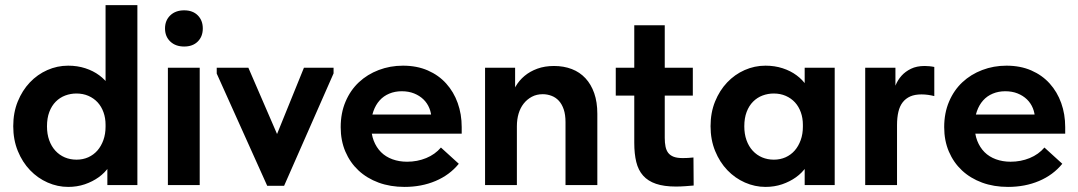

<svg xmlns="http://www.w3.org/2000/svg" viewBox="-20 -720 4196 747"><path d="M397.7 0H514.5V-325.5V-332.5V-700H390.7V-332.5V-325.5V-126L397.7 -111ZM245.2 7.2Q279.7 7.2 309.9 -3Q340 -13.3 363.9 -30.4Q387.7 -47.5 403.9 -70.9Q420 -94.3 425.8 -120.8V-226.8H390.7Q390.7 -198.5 382.2 -174.9Q373.7 -151.3 359 -134.4Q344.2 -117.5 323.4 -108.1Q302.5 -98.8 277.8 -98.8Q253.3 -98.8 232.3 -107.6Q211.3 -116.5 195.6 -133.5Q180 -150.5 171.4 -174.5Q162.8 -198.5 162.8 -228.5Q162.8 -260.5 171.9 -284.5Q181 -308.5 196.9 -324.5Q212.8 -340.5 233.8 -348.4Q254.8 -356.2 277.5 -356.2Q303 -356.2 324.1 -347Q345.2 -337.7 360 -321.6Q374.7 -305.5 382.7 -283.1Q390.7 -260.8 390.7 -234.5H420.8V-342Q418.5 -366 404 -387.9Q389.5 -409.8 366.2 -427Q343 -444.3 312.1 -454.4Q281.2 -464.5 245.2 -464.5Q202.7 -464.5 164.1 -447.4Q125.5 -430.3 96.1 -399.3Q66.7 -368.3 49.1 -325.1Q31.5 -282 31.5 -229Q31.5 -176 49.4 -132.4Q67.2 -88.8 97 -57.8Q126.7 -26.8 165.4 -9.8Q204 7.2 245.2 7.2Z M633.2 0H757V-456.5H633.2ZM696.5 -539Q730 -539 749.5 -558.5Q769 -578 769 -609.3Q769 -640.6 749.5 -660.2Q730 -679.8 696.5 -679.8Q663 -679.8 642.5 -660.2Q622 -640.6 622 -609.3Q622 -578 642.5 -558.5Q663 -539 696.5 -539Z M1019.7 3H1085.3L1277.8 -434.5V-456.5H1162.5L1032 -134.8H1085.5L946.3 -456.5H823.2V-433.8Z M1553.8 7.2Q1620 7.2 1674.6 -15.9Q1729.3 -39 1765 -82.8L1695.5 -146Q1672.8 -119.3 1638.1 -105Q1603.5 -90.8 1563.8 -90.8Q1532.8 -90.8 1506.6 -100.4Q1480.5 -110 1462.4 -128.1Q1444.3 -146.3 1434.1 -172.3Q1424 -198.3 1424 -231.8Q1424 -262.8 1432.8 -287.4Q1441.5 -312 1456.9 -329.2Q1472.3 -346.5 1494.4 -355.7Q1516.5 -365 1543 -365Q1569.8 -365 1591 -356.5Q1612.2 -348 1627.4 -333.4Q1642.5 -318.7 1650.5 -299Q1658.5 -279.3 1658.5 -257.3V-221.8L1733.3 -274.5H1376.8V-200H1776.3V-225.7Q1776.3 -275.8 1760.8 -319.1Q1745.3 -362.5 1716 -395Q1686.8 -427.5 1644.3 -446Q1601.8 -464.5 1547.8 -464.5Q1497.8 -464.5 1453.5 -447.6Q1409.2 -430.8 1376.2 -399.9Q1343.2 -369 1324.4 -324.6Q1305.5 -280.3 1305.5 -225.3Q1305.5 -173 1323.7 -130.3Q1342 -87.5 1374.7 -56.9Q1407.5 -26.3 1453.1 -9.5Q1498.8 7.2 1553.8 7.2Z M1867.2 0H1991V-325.5L1984.1 -332.5V-456.5H1867.2V-332.5V-325.5V-126V-111ZM2180.2 -244.7V0H2304V-266.8V-277.3Q2304 -322.8 2291.9 -357.4Q2279.8 -392 2257.8 -415.6Q2235.8 -439.3 2204.6 -451.3Q2173.5 -463.3 2135.4 -463.3Q2099.5 -463.3 2070.6 -452.8Q2041.8 -442.3 2020.6 -424.5Q1999.5 -406.8 1986 -383.4Q1972.5 -360 1967.3 -334V-229H1991Q1991 -255.2 1997.6 -277.7Q2004.3 -300.2 2017.4 -316.9Q2030.5 -333.5 2049.1 -343.5Q2067.8 -353.5 2091.5 -353.5Q2109.5 -353.5 2125.9 -347.2Q2142.2 -341 2154.2 -328Q2166.2 -315 2173.2 -294.5Q2180.2 -273.9 2180.2 -244.7Z M2609.8 5.8Q2627.5 5.8 2646.1 4.4Q2664.8 3 2678.8 1.8L2678 -107.3Q2667 -106 2656.1 -105.5Q2645.3 -105 2636.5 -105Q2614.5 -105 2601 -110.1Q2587.5 -115.3 2579.9 -125.1Q2572.3 -135 2569.3 -149.8Q2566.3 -164.5 2566.3 -183.5V-621.8H2447.7V-164.5Q2447.7 -121.5 2455.5 -89.8Q2463.2 -58 2482.1 -36.8Q2501 -15.5 2532.2 -4.9Q2563.5 5.8 2609.8 5.8ZM2375.7 -348H2675.5V-456.5H2375.7Z M3110.7 0H3227.5V-325.5V-332.5V-456.5H3110.7V-332.5L3103.7 -325.5V-126L3110.7 -111ZM2958.2 7.2Q2992.7 7.2 3022.9 -3Q3053 -13.3 3076.9 -30.4Q3100.7 -47.5 3116.9 -70.9Q3133 -94.3 3138.8 -120.8V-226.8H3103.7Q3103.7 -198.5 3095.2 -174.9Q3086.7 -151.3 3072 -134.4Q3057.2 -117.5 3036.4 -108.1Q3015.5 -98.8 2990.8 -98.8Q2966.3 -98.8 2945.3 -107.6Q2924.3 -116.5 2908.6 -133.5Q2893 -150.5 2884.4 -174.5Q2875.8 -198.5 2875.8 -228.5Q2875.8 -260.5 2884.9 -284.5Q2894 -308.5 2909.9 -324.5Q2925.8 -340.5 2946.8 -348.4Q2967.8 -356.2 2990.5 -356.2Q3016 -356.2 3037.1 -347Q3058.2 -337.7 3073 -321.6Q3087.7 -305.5 3095.7 -283.1Q3103.7 -260.8 3103.7 -234.5H3133.8V-342Q3131.5 -366 3117 -387.9Q3102.5 -409.8 3079.2 -427Q3056 -444.3 3025.1 -454.4Q2994.2 -464.5 2958.2 -464.5Q2915.7 -464.5 2877.1 -447.4Q2838.5 -430.3 2809.1 -399.3Q2779.7 -368.3 2762.1 -325.1Q2744.5 -282 2744.5 -229Q2744.5 -176 2762.4 -132.4Q2780.2 -88.8 2810 -57.8Q2839.7 -26.8 2878.4 -9.8Q2917 7.2 2958.2 7.2Z M3577.5 -463.3Q3546.5 -463.3 3524.4 -452.5Q3502.3 -441.8 3487.5 -425.3Q3472.8 -408.8 3464.5 -388.4Q3456.3 -368 3453.3 -348.8L3463.8 -325.5V-456.5H3346.2V0H3470V-233.2Q3470 -262.7 3475.3 -285Q3480.5 -307.2 3492.1 -322.1Q3503.8 -337 3521.6 -344.9Q3539.5 -352.7 3565.3 -352.7Q3578 -352.7 3590.9 -350.9Q3603.8 -349 3615 -346.2V-459.5Q3605.5 -461.5 3595.5 -462.4Q3585.5 -463.3 3577.5 -463.3Z M3901.8 7.2Q3968 7.2 4022.6 -15.9Q4077.3 -39 4113 -82.8L4043.5 -146Q4020.8 -119.3 3986.1 -105Q3951.5 -90.8 3911.8 -90.8Q3880.8 -90.8 3854.6 -100.4Q3828.5 -110 3810.4 -128.1Q3792.3 -146.3 3782.1 -172.3Q3772 -198.3 3772 -231.8Q3772 -262.8 3780.8 -287.4Q3789.5 -312 3804.9 -329.2Q3820.3 -346.5 3842.4 -355.7Q3864.5 -365 3891 -365Q3917.8 -365 3939 -356.5Q3960.2 -348 3975.4 -333.4Q3990.5 -318.7 3998.5 -299Q4006.5 -279.3 4006.5 -257.3V-221.8L4081.3 -274.5H3724.8V-200H4124.3V-225.7Q4124.3 -275.8 4108.8 -319.1Q4093.3 -362.5 4064 -395Q4034.8 -427.5 3992.3 -446Q3949.8 -464.5 3895.8 -464.5Q3845.8 -464.5 3801.5 -447.6Q3757.2 -430.8 3724.2 -399.9Q3691.2 -369 3672.4 -324.6Q3653.5 -280.3 3653.5 -225.3Q3653.5 -173 3671.7 -130.3Q3690 -87.5 3722.7 -56.9Q3755.5 -26.3 3801.1 -9.5Q3846.8 7.2 3901.8 7.2Z"/></svg>

Font: Tilda Sans VF
Style: Regular
Weight: 400
Designer: ParaType Ltd
Foundry: ParaType Ltd
Version: Version 1.010